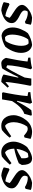

<svg xmlns="http://www.w3.org/2000/svg" viewBox="1216 -1724 520 2992"><g transform="rotate(90 1476.0 -228.0)"><path d="M142 12Q126 12 102 6.5Q78 1 54 -7.5Q30 -16 13 -27L30 -106L49 -116Q88 -96 135.5 -76.5Q183 -57 228 -51Q239 -65 246 -84Q253 -103 257 -119Q245 -131 228.5 -142.5Q212 -154 195 -164Q165 -184 132.5 -205.5Q100 -227 78.5 -253Q57 -279 56 -313Q56 -332 69 -353Q82 -374 102 -392Q170 -454 254 -468Q277 -468 311.5 -463Q346 -458 364 -449V-441L348 -367L320 -356Q293 -374 261 -385.5Q229 -397 201 -400Q175 -403 156 -396Q150 -386 146.5 -373.5Q143 -361 143 -352Q143 -331 159.5 -315Q176 -299 201 -285.5Q226 -272 250 -260Q284 -243 312 -216Q340 -189 340 -152Q340 -108 312.5 -74.5Q285 -41 240 -19Q195 3 142 12Z M535 8Q476 1 442 -47.5Q408 -96 408 -166Q408 -226 434 -290.5Q460 -355 498 -403Q538 -429 586 -446.5Q634 -464 679 -468Q738 -461 771.5 -413Q805 -365 804 -293Q804 -253 791.5 -209.5Q779 -166 757 -125Q735 -84 709 -52Q673 -29 626 -12.5Q579 4 535 8ZM562 -46Q593 -46 618 -54Q639 -81 656.5 -123Q674 -165 684 -212Q694 -259 694 -300Q694 -340 685 -369.5Q676 -399 655 -414Q619 -414 595 -408Q573 -382 555.5 -338.5Q538 -295 528.5 -247.5Q519 -200 519 -159Q519 -120 529 -90Q539 -60 562 -46Z M964 12Q942 12 924.5 -1.5Q907 -15 896 -32.5Q885 -50 882 -62Q899 -143 915 -232Q931 -321 939 -397L879 -408Q876 -423 877 -441Q916 -444 959.5 -450.5Q1003 -457 1041 -468L1060 -447Q1048 -406 1037 -355Q1026 -304 1017 -252.5Q1008 -201 1002.5 -156Q997 -111 997 -82Q1011 -72 1031 -66Q1053 -95 1080.5 -143Q1108 -191 1136 -246Q1164 -301 1188 -352L1204 -456H1307L1317 -440Q1310 -406 1300.5 -356Q1291 -306 1282 -250Q1273 -194 1266 -141.5Q1259 -89 1258 -52L1326 -108L1346 -86L1256 12Q1241 12 1219 8.5Q1197 5 1176 -3Q1155 -11 1141 -24L1190 -251L1180 -254Q1159 -209 1135.5 -162Q1112 -115 1089 -73Q1066 -31 1044 0Q1023 5 1003.5 8.5Q984 12 964 12Z M1428 0 1418 -16Q1425 -50 1434.5 -99Q1444 -148 1453 -202.5Q1462 -257 1468.5 -308Q1475 -359 1477 -397L1417 -408Q1414 -423 1415 -441Q1454 -444 1498 -450.5Q1542 -457 1579 -468L1596 -437L1551 -234L1561 -231Q1595 -299 1628.5 -354.5Q1662 -410 1697 -456Q1737 -463 1774 -464L1782 -451L1754 -347Q1737 -342 1720.5 -333Q1704 -324 1687 -312Q1653 -287 1620 -247.5Q1587 -208 1555 -156L1529 0Z M1940 12Q1864 12 1819.5 -41.5Q1775 -95 1775 -180Q1775 -227 1796 -279.5Q1817 -332 1852.5 -376Q1888 -420 1932 -443Q1986 -468 2036 -468Q2051 -468 2072 -465Q2093 -462 2112.5 -456.5Q2132 -451 2143 -445V-438L2123 -351L2096 -341Q2068 -365 2041.5 -382.5Q2015 -400 1990 -400Q1974 -400 1952 -391Q1922 -350 1903 -292Q1884 -234 1884 -181Q1884 -139 1897 -103.5Q1910 -68 1940 -47Q1959 -50 1988.5 -67Q2018 -84 2049 -105.5Q2080 -127 2103 -143L2125 -118Q2112 -101 2092 -79Q2072 -57 2049.5 -35Q2027 -13 2006 2Q1972 12 1940 12Z M2355 12Q2305 12 2267.5 -12.5Q2230 -37 2209 -80Q2188 -123 2187 -180Q2187 -215 2198.5 -253.5Q2210 -292 2229.5 -328Q2249 -364 2272 -391Q2297 -410 2327.5 -427.5Q2358 -445 2390 -456.5Q2422 -468 2450 -468Q2479 -468 2501.5 -454Q2524 -440 2537 -405.5Q2550 -371 2551 -309L2524 -261Q2409 -211 2297 -190Q2297 -185 2297 -181Q2298 -139 2311.5 -103.5Q2325 -68 2354 -47Q2374 -50 2404.5 -68Q2435 -86 2467.5 -108Q2500 -130 2522 -147L2546 -121Q2532 -105 2511 -82Q2490 -59 2466 -36Q2442 -13 2421 2Q2387 12 2355 12ZM2365 -400Q2341 -368 2323.5 -321Q2306 -274 2300 -226Q2337 -240 2372 -259Q2407 -278 2446 -302Q2448 -339 2445 -364Q2442 -389 2429 -410Q2396 -410 2365 -400Z M2717 12Q2701 12 2677 6.5Q2653 1 2629 -7.5Q2605 -16 2588 -27L2605 -106L2624 -116Q2663 -96 2710.5 -76.5Q2758 -57 2803 -51Q2814 -65 2821 -84Q2828 -103 2832 -119Q2820 -131 2803.5 -142.5Q2787 -154 2770 -164Q2740 -184 2707.5 -205.5Q2675 -227 2653.5 -253Q2632 -279 2631 -313Q2631 -332 2644 -353Q2657 -374 2677 -392Q2745 -454 2829 -468Q2852 -468 2886.5 -463Q2921 -458 2939 -449V-441L2923 -367L2895 -356Q2868 -374 2836 -385.5Q2804 -397 2776 -400Q2750 -403 2731 -396Q2725 -386 2721.5 -373.5Q2718 -361 2718 -352Q2718 -331 2734.5 -315Q2751 -299 2776 -285.5Q2801 -272 2825 -260Q2859 -243 2887 -216Q2915 -189 2915 -152Q2915 -108 2887.5 -74.5Q2860 -41 2815 -19Q2770 3 2717 12Z"/></g></svg>

Font: Labrada SemiBold
Style: Italic
Weight: 600
Italic angle: -7°
Designer: Mercedes Jáuregui
Foundry: Omnibus-Type Team
Version: Version 1.000; ttfautohint (v1.8.4.7-5d5b)